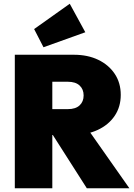

<svg xmlns="http://www.w3.org/2000/svg" viewBox="-20 -1004 715 1024"><path d="M221 -284V-422H342Q383 -422 404.5 -442Q426 -462 426 -495Q426 -528 404.5 -548Q383 -568 342 -568H221V-712H374Q448 -712 504 -685Q560 -658 592 -610Q624 -562 624 -498Q624 -434 591.5 -386Q559 -338 501 -311Q443 -284 364 -284ZM59 0V-712H259V0ZM443 0 249 -304 429 -343 670 0ZM212 -752 162 -849 352 -984 435 -832Z"/></svg>

Font: Outfit Thin Black
Style: Regular
Weight: 900
Version: Version 1.100;gftools[0.9.27]